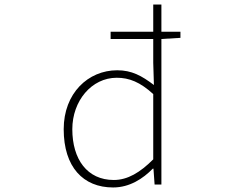

<svg xmlns="http://www.w3.org/2000/svg" viewBox="-20 -814 1040 847"><path d="M482 -20C365 -20 299 -111 299 -244C299 -369 384 -471 495 -471C550 -471 598 -452 656 -399V-111C598 -53 543 -20 482 -20ZM468 -642H656V-537L659 -439C605 -480 561 -504 497 -504C369 -504 261 -403 261 -244C261 -77 347 13 479 13C552 13 611 -26 654 -70H657L662 0H692V-642L776 -647V-674H692V-794H656V-674H468Z"/></svg>

Font: Harano Aji Gothic K1 ExtraLight
Style: Regular
Weight: 250
Foundry: Masamichi Hosoda
Version: HaranoAjiGothicK1-ExtraLight version 20230610;ttx 4.39.4